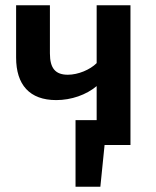

<svg xmlns="http://www.w3.org/2000/svg" viewBox="-20 -549 591 727"><path d="M346 -529V-310C321 -285 276 -266 237 -266C190 -266 169 -290 169 -347V-529H41V-331C41 -228 92 -170 193 -170C250 -170 307 -190 346 -223V-94H266V158H360L376 0H474V-529Z"/></svg>

Font: Fira Sans Medium
Style: Regular
Weight: 500
Designer: Carrois Corporate & Edenspiekermann AG
Foundry: Carrois Corporate GbR & Edenspiekermann AG
Version: Version 4.203